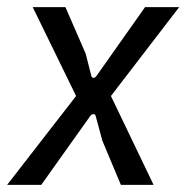

<svg xmlns="http://www.w3.org/2000/svg" viewBox="-26 -520 524 540"><path d="M-6 0 188 -250 66 -500H158L215 -369L231 -306Q233 -301 237 -301Q241 -301 245 -306L382 -500H478L286 -250L406 0H314L262 -124L243 -194Q242 -199 237 -199Q232 -199 228 -194L90 0Z"/></svg>

Font: Finlandica
Style: Italic
Weight: 400
Italic angle: -8°
Designer: Niklas Ekholm, Juho Hiilivirta, Jaakko Suomalainen
Foundry: Helsinki Type Studio
Version: Version 1.064